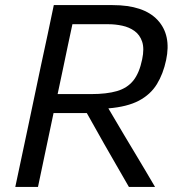

<svg xmlns="http://www.w3.org/2000/svg" viewBox="-20 -733 710 753"><path d="M40 0Q52.5 -59 64.2 -114Q76 -169 90 -235.5L140 -473Q155 -541.5 166.8 -597.5Q178.5 -653.5 191 -713H421.5Q543.5 -713 598 -654.5Q652.5 -596 631.5 -497.5Q620 -443 595.2 -402.8Q570.5 -362.5 524.8 -338.2Q479 -314 405 -308L466.5 -204Q486 -171.5 508 -134.8Q530 -98 551 -62.8Q572 -27.5 588 0H485.5Q459.5 -45 435.5 -86.8Q411.5 -128.5 388 -169.5L320.5 -289.5H190L178.5 -235Q164.5 -169 153 -114.2Q141.5 -59.5 129 0ZM406 -638H264Q255 -596 246 -553.8Q237 -511.5 227 -463L206 -364H337Q398.5 -364 438.8 -375.8Q479 -387.5 502.8 -417Q526.5 -446.5 537.5 -500Q546.5 -542.5 537.5 -569.5Q528.5 -596.5 507.5 -611.5Q486.5 -626.5 459.5 -632.2Q432.5 -638 406 -638Z"/></svg>

Font: Commissioner
Style: Italic
Weight: 400
Italic angle: -12°
Designer: Kostas Bartsokas
Foundry: Kostas Bartsokas
Version: Version 1.000; ttfautohint (v1.8.3)